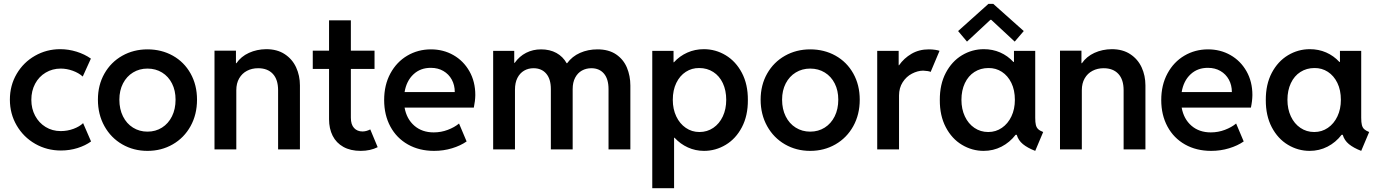

<svg xmlns="http://www.w3.org/2000/svg" viewBox="-20 -789 7282 1014"><path d="M32.2 -262.7Q32.2 -337.9 68.1 -398.9Q104 -460 165 -494.6Q226.1 -529.3 297.9 -529.3Q341.8 -529.3 384.3 -516.1Q426.8 -502.9 460 -479.5L417 -384.8Q396 -403.8 364.3 -415.3Q332.5 -426.8 300.8 -426.8Q256.8 -426.8 221.2 -405.5Q185.5 -384.3 165.5 -346.7Q145.5 -309.1 145.5 -261.7Q145.5 -215.3 165.5 -177.7Q185.5 -140.1 220.9 -118.4Q256.3 -96.7 300.8 -96.7Q335.9 -96.7 368.2 -108.6Q400.4 -120.6 418.9 -138.7L460.9 -42Q431.6 -20.5 389.9 -7.3Q348.1 5.9 301.8 5.9Q227.5 5.9 165.8 -29.5Q104 -64.9 68.1 -126.5Q32.2 -188 32.2 -262.7Z M497.1 -262.7Q497.1 -339.8 531.5 -400.4Q565.9 -460.9 625.7 -494.6Q685.5 -528.3 758.8 -528.3Q833 -528.3 892.8 -494.9Q952.6 -461.4 986.6 -400.6Q1020.5 -339.8 1020.5 -262.7Q1020.5 -184.1 986.3 -122.6Q952.1 -61 892.3 -26.6Q832.5 7.8 758.8 7.8Q685.5 7.8 625.7 -26.6Q565.9 -61 531.5 -122.8Q497.1 -184.6 497.1 -262.7ZM907.2 -262.7Q907.2 -311 888.4 -348.1Q869.6 -385.3 835.9 -406Q802.2 -426.8 758.8 -426.8Q716.3 -426.8 682.6 -406.2Q648.9 -385.7 629.6 -348.4Q610.4 -311 610.4 -262.7Q610.4 -212.9 629.4 -174.6Q648.4 -136.2 682.4 -115Q716.3 -93.8 758.8 -93.8Q801.8 -93.8 835.4 -115Q869.1 -136.2 888.2 -174.6Q907.2 -212.9 907.2 -262.7Z M1112.8 -521.5H1226.1V-455.1H1228.5Q1252.9 -490.7 1294.7 -509.8Q1336.4 -528.8 1386.2 -529.3Q1443.8 -529.3 1483.9 -502.9Q1523.9 -476.6 1543.9 -433.1Q1564 -389.6 1564 -337.9V0H1448.7V-312.5Q1448.7 -369.1 1420.9 -398.9Q1393.1 -428.7 1343.3 -428.7Q1310.5 -428.7 1284.4 -415Q1258.3 -401.4 1243.2 -375.2Q1228 -349.1 1228 -312.5V0H1112.8Z M1717.8 -159.2V-424.8H1631.8V-521.5H1717.8V-681.6H1833V-521.5H1958V-424.8H1833V-167Q1833 -131.3 1849.9 -113Q1866.7 -94.7 1894.5 -94.7Q1914.1 -94.7 1935.5 -105.5L1974.6 -11.7Q1935.5 7.8 1884.8 7.8Q1831.1 7.8 1793.5 -13.2Q1755.9 -34.2 1736.8 -72Q1717.8 -109.9 1717.8 -159.2Z M2008.8 -260.7Q2008.8 -340.3 2041.7 -401.1Q2074.7 -461.9 2131.1 -495.1Q2187.5 -528.3 2255.9 -528.3Q2321.3 -528.3 2374.5 -498Q2427.7 -467.8 2459 -412.8Q2490.2 -357.9 2490.2 -287.1Q2489.7 -255.9 2482.4 -220.7H2116.7Q2127.4 -160.6 2168.2 -125.2Q2209 -89.8 2270.5 -89.8Q2309.6 -89.8 2345 -103.3Q2380.4 -116.7 2404.3 -136.7L2444.3 -42Q2412.1 -19.5 2367.2 -5.9Q2322.3 7.8 2272.5 7.8Q2194.3 7.8 2134.5 -25.9Q2074.7 -59.6 2041.7 -120.6Q2008.8 -181.6 2008.8 -260.7ZM2381.8 -302.7Q2381.8 -339.4 2366 -368.4Q2350.1 -397.5 2321.5 -414.1Q2293 -430.7 2255.9 -430.7Q2200.7 -431.2 2163.6 -396.5Q2126.5 -361.8 2116.7 -302.7Z M2584.5 -520.5H2695.8V-457H2698.2Q2722.7 -491.7 2758.5 -510Q2794.4 -528.3 2837.4 -528.3Q2883.8 -528.3 2918.5 -509.3Q2953.1 -490.2 2972.7 -455.1H2975.1Q3001.5 -491.2 3043.5 -509.8Q3085.4 -528.3 3135.3 -528.3Q3194.8 -528.3 3233.9 -501.7Q3272.9 -475.1 3291 -431.6Q3309.1 -388.2 3309.1 -336.9V0H3193.8V-318.4Q3193.8 -371.6 3169.7 -400.1Q3145.5 -428.7 3103 -428.7Q3075.7 -428.7 3053.2 -416.3Q3030.8 -403.8 3017.6 -378.9Q3004.4 -354 3004.4 -318.4V0H2889.2V-318.4Q2889.2 -371.6 2864.7 -400.1Q2840.3 -428.7 2797.4 -428.7Q2770 -428.7 2747.8 -415.8Q2725.6 -402.8 2712.6 -377.4Q2699.7 -352.1 2699.7 -315.4V0H2584.5Z M3424.8 -520.5H3537.1V-460H3539.1Q3569.3 -493.2 3609.9 -511.2Q3650.4 -529.3 3697.3 -529.3Q3759.3 -529.3 3812.7 -497.1Q3866.2 -464.8 3898.2 -404.1Q3930.2 -343.3 3929.7 -260.7Q3930.2 -178.2 3898.2 -117.2Q3866.2 -56.2 3812.7 -24.2Q3759.3 7.8 3698.2 7.8Q3652.8 7.8 3613 -10.3Q3573.2 -28.3 3542.5 -61.5H3540V205.1H3424.8ZM3815.4 -261.7Q3815.4 -311.5 3797.4 -349.9Q3779.3 -388.2 3746.8 -408.9Q3714.4 -429.7 3672.9 -429.7Q3633.8 -430.2 3602.1 -409.7Q3570.3 -389.2 3551.8 -351.1Q3533.2 -313 3533.2 -261.7Q3533.2 -212.9 3551.5 -174.3Q3569.8 -135.7 3601.8 -113.8Q3633.8 -91.8 3673.8 -91.8Q3714.8 -91.8 3747.1 -113.8Q3779.3 -135.7 3797.4 -174.3Q3815.4 -212.9 3815.4 -261.7Z M3997.1 -262.7Q3997.1 -339.8 4031.5 -400.4Q4065.9 -460.9 4125.7 -494.6Q4185.5 -528.3 4258.8 -528.3Q4333 -528.3 4392.8 -494.9Q4452.6 -461.4 4486.6 -400.6Q4520.5 -339.8 4520.5 -262.7Q4520.5 -184.1 4486.3 -122.6Q4452.1 -61 4392.3 -26.6Q4332.5 7.8 4258.8 7.8Q4185.5 7.8 4125.7 -26.6Q4065.9 -61 4031.5 -122.8Q3997.1 -184.6 3997.1 -262.7ZM4407.2 -262.7Q4407.2 -311 4388.4 -348.1Q4369.6 -385.3 4335.9 -406Q4302.2 -426.8 4258.8 -426.8Q4216.3 -426.8 4182.6 -406.2Q4148.9 -385.7 4129.6 -348.4Q4110.4 -311 4110.4 -262.7Q4110.4 -212.9 4129.4 -174.6Q4148.4 -136.2 4182.4 -115Q4216.3 -93.8 4258.8 -93.8Q4301.8 -93.8 4335.4 -115Q4369.1 -136.2 4388.2 -174.6Q4407.2 -212.9 4407.2 -262.7Z M4612.8 -520.5H4726.1V-444.3H4728Q4753.9 -481.4 4793.9 -504.9Q4834 -528.3 4885.3 -528.3Q4902.8 -528.3 4918.9 -525.9Q4935.1 -523.4 4941.9 -520.5L4895 -409.2Q4891.1 -411.6 4879.6 -413.6Q4868.2 -415.5 4855 -416Q4826.2 -415.5 4796.4 -400.1Q4766.6 -384.8 4747.3 -354.7Q4728 -324.7 4728 -284.2V0H4612.8Z M5349.6 -77.1H5343.8Q5312.5 -36.6 5269 -14.4Q5225.6 7.8 5174.8 7.8Q5113.8 7.8 5060.3 -24.2Q5006.8 -56.2 4974.9 -117.2Q4942.9 -178.2 4943.4 -260.7Q4942.9 -343.3 4974.9 -404.1Q5006.8 -464.8 5060.3 -497.1Q5113.8 -529.3 5175.8 -529.3Q5222.2 -529.3 5262 -512Q5301.8 -494.6 5332 -461.9H5335V-520.5H5447.3V-167Q5447.3 -142.6 5450.7 -128.9Q5454.1 -115.2 5462.9 -106.9Q5471.7 -98.6 5489.3 -91.8L5447.3 7.8Q5406.7 -7.8 5382.3 -27.8Q5357.9 -47.9 5349.6 -77.1ZM5339.8 -261.7Q5339.8 -313 5321.3 -351.1Q5302.7 -389.2 5271 -409.7Q5239.3 -430.2 5200.2 -429.7Q5158.7 -429.7 5126.2 -408.9Q5093.8 -388.2 5075.7 -349.9Q5057.6 -311.5 5057.6 -261.7Q5057.6 -212.9 5075.7 -174.3Q5093.8 -135.7 5126 -113.8Q5158.2 -91.8 5199.2 -91.8Q5239.3 -91.8 5271.2 -113.8Q5303.2 -135.7 5321.5 -174.3Q5339.8 -212.9 5339.8 -261.7ZM5040 -625 5200.2 -768.6H5225.6L5386.7 -625L5338.9 -569.3L5214.8 -684.6H5210.9L5086.9 -569.3Z M5578.1 -521.5H5691.4V-455.1H5693.8Q5718.3 -490.7 5760 -509.8Q5801.8 -528.8 5851.6 -529.3Q5909.2 -529.3 5949.2 -502.9Q5989.3 -476.6 6009.3 -433.1Q6029.3 -389.6 6029.3 -337.9V0H5914.1V-312.5Q5914.1 -369.1 5886.2 -398.9Q5858.4 -428.7 5808.6 -428.7Q5775.9 -428.7 5749.8 -415Q5723.6 -401.4 5708.5 -375.2Q5693.4 -349.1 5693.4 -312.5V0H5578.1Z M6112.8 -260.7Q6112.8 -340.3 6145.8 -401.1Q6178.7 -461.9 6235.1 -495.1Q6291.5 -528.3 6359.9 -528.3Q6425.3 -528.3 6478.5 -498Q6531.7 -467.8 6563 -412.8Q6594.2 -357.9 6594.2 -287.1Q6593.8 -255.9 6586.4 -220.7H6220.7Q6231.4 -160.6 6272.2 -125.2Q6313 -89.8 6374.5 -89.8Q6413.6 -89.8 6449 -103.3Q6484.4 -116.7 6508.3 -136.7L6548.3 -42Q6516.1 -19.5 6471.2 -5.9Q6426.3 7.8 6376.5 7.8Q6298.3 7.8 6238.5 -25.9Q6178.7 -59.6 6145.8 -120.6Q6112.8 -181.6 6112.8 -260.7ZM6485.8 -302.7Q6485.8 -339.4 6470 -368.4Q6454.1 -397.5 6425.5 -414.1Q6397 -430.7 6359.9 -430.7Q6304.7 -431.2 6267.6 -396.5Q6230.5 -361.8 6220.7 -302.7Z M7071.3 -77.1H7065.4Q7034.2 -36.6 6990.7 -14.4Q6947.3 7.8 6896.5 7.8Q6835.4 7.8 6782 -24.2Q6728.5 -56.2 6696.5 -117.2Q6664.6 -178.2 6665 -260.7Q6664.6 -343.3 6696.5 -404.1Q6728.5 -464.8 6782 -497.1Q6835.4 -529.3 6897.5 -529.3Q6943.8 -529.3 6983.6 -512Q7023.4 -494.6 7053.7 -461.9H7056.6V-520.5H7168.9V-167Q7168.9 -142.6 7172.4 -128.9Q7175.8 -115.2 7184.6 -106.9Q7193.4 -98.6 7210.9 -91.8L7168.9 7.8Q7128.4 -7.8 7104 -27.8Q7079.6 -47.9 7071.3 -77.1ZM7061.5 -261.7Q7061.5 -313 7043 -351.1Q7024.4 -389.2 6992.7 -409.7Q6960.9 -430.2 6921.9 -429.7Q6880.4 -429.7 6847.9 -408.9Q6815.4 -388.2 6797.4 -349.9Q6779.3 -311.5 6779.3 -261.7Q6779.3 -212.9 6797.4 -174.3Q6815.4 -135.7 6847.7 -113.8Q6879.9 -91.8 6920.9 -91.8Q6960.9 -91.8 6992.9 -113.8Q7024.9 -135.7 7043.2 -174.3Q7061.5 -212.9 7061.5 -261.7Z"/></svg>

Font: Reddit Sans Strawberry SemiBold
Style: Regular
Weight: 600
Designer: Stephen Hutchings
Foundry: Reddit
Version: Version 1.013